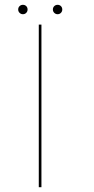

<svg xmlns="http://www.w3.org/2000/svg" viewBox="-20 -777 389 797"><path d="M141 0V-675H152V0ZM75 -718Q67 -718 61.2 -723.8Q55.5 -729.5 55.5 -737.5Q55.5 -746 61.2 -751.5Q67 -757 75 -757Q83.5 -757 89 -751.5Q94.5 -746 94.5 -737.5Q94.5 -729.5 89 -723.8Q83.5 -718 75 -718ZM219 -718Q211 -718 205.2 -723.8Q199.5 -729.5 199.5 -737.5Q199.5 -746 205.2 -751.5Q211 -757 219 -757Q227.5 -757 233 -751.5Q238.5 -746 238.5 -737.5Q238.5 -729.5 233 -723.8Q227.5 -718 219 -718Z"/></svg>

Font: Anybody UltraExpanded Thin
Style: Regular
Weight: 100
Width: 9
Designer: Tyler Finck
Foundry: Etcetera Type Company
Version: Version 1.010; ttfautohint (v1.8.3) -l 8 -r 50 -G 200 -x 14 